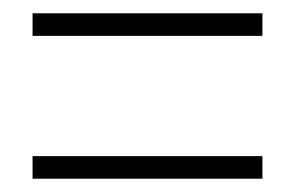

<svg xmlns="http://www.w3.org/2000/svg" viewBox="-20 -497 445 289"><path d="M29 -443V-477H375V-443ZM29 -228V-262H375V-228Z"/></svg>

Font: Noto Sans Khmer ExtraCondensed ExtraLight
Style: Regular
Weight: 250
Width: 2
Designer: Danh Hong and the Monotype Design Team
Foundry: Monotype Imaging Inc.
Version: Version 2.004